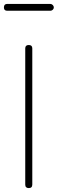

<svg xmlns="http://www.w3.org/2000/svg" viewBox="-46 -961 295 981"><path d="M83 -18V-714Q83 -731 101 -731Q119 -731 119 -714V-18Q119 0 101 0Q83 0 83 -18ZM-26 -923Q-26 -941 -9 -941H211Q218 -941 223.5 -935.5Q229 -930 229 -923Q229 -916 223.5 -911Q218 -906 211 -906H-9Q-26 -906 -26 -923Z"/></svg>

Font: Dosis
Style: ExtraLight
Weight: 250
Designer: Edgar Tolentino, Pablo Impallari, Igino Marini
Foundry: Edgar Tolentino, Pablo Impallari, Igino Marini
Version: Version 1.007